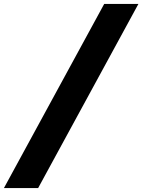

<svg xmlns="http://www.w3.org/2000/svg" viewBox="-132 -862 728 982"><path d="M-112 100 401 -842H576L63 100Z"/></svg>

Font: Montserrat ExtraBold
Style: Italic
Weight: 800
Italic angle: -11.3°
Designer: Julieta Ulanovsky
Foundry: Julieta Ulanovsky
Version: Version 9.000; ttfautohint (v1.8.4.7-5d5b)